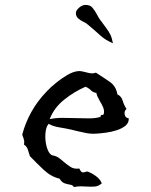

<svg xmlns="http://www.w3.org/2000/svg" viewBox="-20 -748 610 777"><path d="M501 -269Q502 -251 488 -239.5Q474 -228 452.5 -221Q431 -214 408 -211Q385 -208 368 -207Q345 -206 326.5 -210Q308 -214 290 -218Q285 -219 280 -220.5Q275 -222 270 -223Q248 -228 220.5 -232.5Q193 -237 177 -247Q168 -237 165 -217.5Q162 -198 164.5 -176.5Q167 -155 174.5 -138.5Q182 -122 193 -119Q207 -117 217.5 -109.5Q228 -102 238 -93Q251 -82 265.5 -72.5Q280 -63 301 -66Q308 -51 313.5 -50.5Q319 -50 325 -52Q330 -54 333 -54Q347 -50 366 -37Q385 -24 392 -6Q378 6 363 7Q348 8 331 7Q319 6 306 6Q293 6 279 9Q275 1 264.5 -0.5Q254 -2 242 -6Q230 -10 221 -25Q186 -33 156 -61.5Q126 -90 101 -116Q97 -130 92.5 -143Q88 -156 77 -163Q79 -174 77.5 -180Q76 -186 74 -192Q73 -194 72 -196.5Q71 -199 70 -203Q82 -250 107 -295Q132 -340 170 -379Q185 -395 206.5 -412.5Q228 -430 251.5 -444Q275 -458 295 -460Q303 -461 310.5 -459.5Q318 -458 326 -456Q336 -453 346.5 -451.5Q357 -450 368 -454Q398 -435 424 -417Q450 -399 455 -366Q471 -359 476.5 -340.5Q482 -322 492 -307Q482 -299 484.5 -285Q487 -271 501 -269ZM400 -287Q403 -301 397 -314.5Q391 -328 383 -341Q378 -350 374.5 -357.5Q371 -365 370 -372Q356 -374 348 -382.5Q340 -391 326 -397Q280 -377 239.5 -344.5Q199 -312 181 -266Q205 -271 232.5 -271Q260 -271 287 -270Q315 -269 341 -269Q367 -269 387 -275Q387 -284 392.5 -283Q398 -282 400 -287ZM437 -573Q406 -586 386 -604.5Q366 -623 336 -648Q330 -654 318 -659.5Q306 -665 296.5 -673.5Q287 -682 287 -695Q287 -705 299 -716Q311 -727 324 -728Q344 -729 354 -717Q364 -705 372 -690Q375 -685 377.5 -680Q380 -675 383 -671Q400 -648 410 -634.5Q420 -621 426.5 -608Q433 -595 437 -573Z"/></svg>

Font: Yuji Boku
Style: Regular
Weight: 400
Designer: Kataoka Yuji
Foundry: Kinuta Font Factory
Version: Version 3.002